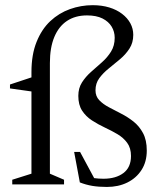

<svg xmlns="http://www.w3.org/2000/svg" viewBox="-20 -730 635 760"><path d="M104.5 -444.5Q104.5 -514 124.8 -564.2Q145 -614.5 179.2 -646.5Q213.5 -678.5 257 -694Q300.5 -709.5 347 -709.5Q383 -709.5 412.5 -700.5Q442 -691.5 463.2 -675.2Q484.5 -659 496 -637.8Q507.5 -616.5 507.5 -592Q507.5 -561 492.5 -537.8Q477.5 -514.5 455.2 -495.8Q433 -477 410.5 -459Q388 -441 373 -420.5Q358 -400 358 -372.5Q358 -349 372.8 -333.5Q387.5 -318 410.5 -305.8Q433.5 -293.5 459.5 -280.2Q485.5 -267 508.5 -248.8Q531.5 -230.5 546.2 -203Q561 -175.5 561 -134Q561 -89.5 540.2 -57.2Q519.5 -25 484 -7.5Q448.5 10 403 10Q371 10 345.5 5.8Q320 1.5 296 -8L273.5 -128.5H297L364 -4L303 -43Q334 -27.5 352.2 -25Q370.5 -22.5 389.5 -22.5Q438.5 -22.5 468.5 -45Q498.5 -67.5 498.5 -112.5Q498.5 -144 483.5 -164.5Q468.5 -185 444.8 -199Q421 -213 394.2 -225.5Q367.5 -238 343.8 -253.5Q320 -269 305 -292Q290 -315 290 -350.5Q290 -381 304.5 -403.8Q319 -426.5 340.5 -445.5Q362 -464.5 383.5 -483.5Q405 -502.5 419.5 -525.8Q434 -549 434 -580.5Q434 -604.5 422 -624.5Q410 -644.5 385.8 -656.8Q361.5 -669 324.5 -669Q278 -669 245.2 -647.2Q212.5 -625.5 195 -583.5Q177.5 -541.5 177.5 -480.5V-42.5L233.5 -18.5V0H28.5V-18.5L104.5 -42.5ZM111.5 -426 104.5 -368 19.5 -380V-395.5Z"/></svg>

Font: Newsreader 16pt
Style: Regular
Weight: 400
Designer: Hugues Gentile
Foundry: Production Type
Version: Version 1.003